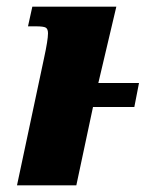

<svg xmlns="http://www.w3.org/2000/svg" viewBox="-20 -556 490 576"><path d="M112 -381Q124 -436 124 -456Q124 -469 117.5 -473Q111 -477 88 -477H64L77 -536H329L275 -307H397L383 -235H259L209 0H31Z"/></svg>

Font: Noto Serif NarrowBlack
Style: Italic
Weight: 900
Width: 4
Italic angle: -12°
Designer: Monotype Design Team
Foundry: Monotype Imaging Inc.
Version: Version 1.001